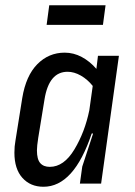

<svg xmlns="http://www.w3.org/2000/svg" viewBox="-20 -701 516 733"><path d="M348 -438 354 -488H434L366 0H285L294 -65L335 -190L333 -192L330 -191Q262 12 146 12Q96 12 65.5 -22Q35 -56 35 -118Q35 -143 39 -164L65 -327Q79 -412 122.5 -456Q166 -500 227 -500Q261 -500 292 -483.5Q323 -467 348 -438ZM150 -322 126 -175Q121 -143 121 -127Q121 -93 133.5 -78.5Q146 -64 170 -64Q224 -64 264 -130.5Q304 -197 321 -280L334 -373Q314 -398 288.5 -412.5Q263 -427 238 -427Q167 -427 150 -322ZM158 -606 168 -681H383L373 -606Z"/></svg>

Font: Ropa Sans
Style: Italic
Weight: 400
Version: Version 1.100